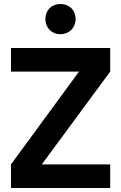

<svg xmlns="http://www.w3.org/2000/svg" viewBox="-20 -940 606 960"><path d="M282 -769C326 -769 358 -801 358 -845C358 -889 327 -920 282 -920C238 -920 207 -889 207 -845C207 -801 238 -769 282 -769ZM35 0H531V-118H189L531 -582V-700H35V-582H375L35 -118Z"/></svg>

Font: Arthouse Owned
Style: Bold
Weight: 700
Designer: Jeremy Tribby
Foundry: Tribby Type
Version: Version 1.000;PS 001.000;hotconv 1.0.88;makeotf.lib2.5.64775